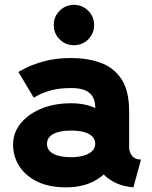

<svg xmlns="http://www.w3.org/2000/svg" viewBox="-20 -764 629 796"><path d="M252.9 12.7Q320.4 12.7 368.1 -12Q415.7 -36.7 441 -77.7Q466.2 -118.7 466.2 -167.5Q466.2 -216.3 443.7 -254.3Q421.2 -292.4 378.3 -314.2Q335.4 -335.9 274.8 -335.9Q205.2 -335.9 150.9 -313.4Q96.6 -290.9 65.4 -252.1Q34.2 -213.4 34.2 -164.6Q34.2 -115.7 59.8 -75.5Q85.4 -35.3 134.3 -11.3Q183.3 12.7 252.9 12.7ZM374.8 -167.5Q374.8 -149.9 362 -137.6Q349.2 -125.3 326.7 -118.8Q304.1 -112.3 274.8 -112.3Q226.5 -112.3 200.6 -126.7Q174.8 -141.1 174.8 -167.5Q174.8 -193.8 200.6 -208.3Q226.5 -222.7 274.8 -222.7Q307 -222.7 329.4 -216.2Q351.8 -209.7 363.3 -197.4Q374.8 -185.1 374.8 -167.5ZM515.4 -154.8V-302.7Q515.4 -388.2 483.3 -436.3Q451.3 -484.4 396.7 -503.9Q342.2 -523.4 274.8 -523.4Q208.1 -523.4 159 -509Q109.9 -494.6 83 -480.2Q56.1 -465.8 56.1 -465.8L120.1 -358.9Q120.1 -358.9 137.7 -368.9Q155.3 -378.9 189.6 -388.9Q223.9 -398.9 274.6 -398.9Q301.6 -398.9 320.6 -393.7Q339.6 -388.5 351.5 -378.1Q363.5 -367.8 369.1 -352.8Q374.8 -337.8 374.8 -317.8V-223.2L387.5 -213.1V-127.9L374.8 -116.7Q374.8 -98.3 384.7 -77.1Q394.6 -56 414.2 -36.7Q433.8 -17.4 463.5 -4Q493.2 9.4 533 12.7L564.6 -102.5Q540 -102.5 527.7 -117.7Q515.4 -132.8 515.4 -154.8ZM202.9 -660.2Q202.9 -625.3 227.3 -600.9Q251.7 -576.6 286.5 -576.6Q321.4 -576.6 345.8 -600.9Q370.1 -625.3 370.1 -660.2Q370.1 -695 345.8 -719.4Q321.4 -743.8 286.5 -743.8Q251.7 -743.8 227.3 -719.4Q202.9 -695 202.9 -660.2Z"/></svg>

Font: Giphurs SC
Style: Regular
Weight: 400
Version: Version 0.920